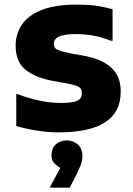

<svg xmlns="http://www.w3.org/2000/svg" viewBox="-20 -578 588 850"><path d="M52 -161.2H60Q96 -145.9 146.8 -134.2Q197.5 -122.4 248.8 -122.4Q269.1 -122.4 286 -123.9Q302.8 -125.4 315.4 -129.3Q328 -133.1 335.2 -142.2Q342.4 -151.3 342.4 -165.8Q342.4 -187.8 323.9 -195.8Q305.4 -203.8 259.3 -211.8L214.1 -219.8Q137.5 -233.8 93.4 -269Q49.2 -304.2 49.2 -375.6Q49.2 -428 77.3 -469.3Q105.3 -510.6 165.2 -534.1Q225 -557.6 320 -557.6Q365.3 -557.6 402.5 -552.9Q439.7 -548.1 478.4 -537V-397.6H470.4Q429 -414.5 389.9 -420.8Q350.8 -427.2 316 -427.2Q270.1 -427.2 244.3 -417.5Q218.4 -407.8 218.4 -383.5Q218.4 -363.9 238.5 -355.9Q258.6 -347.9 298.4 -340.6L343.6 -332.6Q391 -324.9 429.7 -306.9Q468.4 -288.9 491.4 -256.7Q514.4 -224.4 514.4 -172.8Q514.4 -81.3 445.6 -36.7Q376.7 8 239.2 8Q192.4 8 142.3 0Q92.2 -8 52 -20ZM247.2 165.4Q234.4 158.6 221.2 145.7Q207.9 132.8 207.9 108.2Q207.9 79 227 61.3Q246 43.6 275 43.6Q304 43.6 324.5 61.7Q344.9 79.8 344.9 113.1Q344.9 136 335.1 158.4Q325.2 180.8 318.4 195.4L288.5 252.8H202.7V247.1Z"/></svg>

Font: Kufam
Style: Regular
Weight: 400
Designer: Wael Morcos, Artur Schmal
Foundry: Original Type
Version: Version 1.301; ttfautohint (v1.8.3)